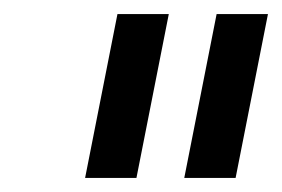

<svg xmlns="http://www.w3.org/2000/svg" viewBox="-20 -720 401 273"><path d="M220 -700 174 -467H101L147 -700ZM361 -700 315 -467H242L288 -700Z"/></svg>

Font: Gontserrat
Style: Italic
Weight: 400
Italic angle: -11.3°
Designer: Julieta Ulanovsky
Foundry: Julieta Ulanovsky
Version: Version 6.001